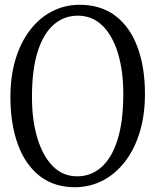

<svg xmlns="http://www.w3.org/2000/svg" viewBox="-20 -771 649 802"><path d="M298.5 11Q208.5 12.5 147 -35Q85.5 -82.5 54.5 -168.2Q23.5 -254 23.5 -366Q23.5 -454.5 45.5 -525.5Q67.5 -596.5 106.8 -647Q146 -697.5 198.8 -724.2Q251.5 -751 312.5 -751Q401.5 -751 462.2 -704.8Q523 -658.5 554.2 -574.5Q585.5 -490.5 585.5 -378.5Q585.5 -290.5 563.8 -219.2Q542 -148 503 -97Q464 -46 411.8 -18.2Q359.5 9.5 298.5 11ZM303 -34.5Q360 -34.5 403.5 -72.8Q447 -111 471 -187.5Q495 -264 495 -378.5Q495 -474.5 472.8 -548.2Q450.5 -622 408 -663.8Q365.5 -705.5 305 -705.5Q247.5 -705.5 204.5 -668.2Q161.5 -631 137.5 -555.8Q113.5 -480.5 113.5 -366Q113.5 -270 135.8 -195.2Q158 -120.5 200 -77.5Q242 -34.5 303 -34.5Z"/></svg>

Font: Merriweather 24pt SemiCondensed Light
Style: Regular
Weight: 300
Width: 4
Designer: Eben Sorkin
Foundry: Eben Sorkin
Version: Version 2.100